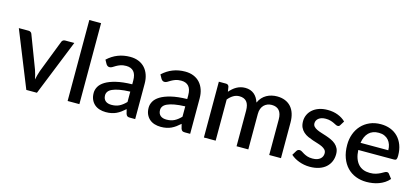

<svg xmlns="http://www.w3.org/2000/svg" viewBox="-61 -1213 3689 1695"><g transform="rotate(15 1784.0 -366.0)"><path d="M514.5 -510 309.5 0H212.5L7.5 -510H96Q108.5 -510 116.8 -503.8Q125 -497.5 127.5 -489L240.5 -192Q247.5 -171 253 -150.5Q258.5 -130 262.5 -109Q266.5 -130 272.2 -150.2Q278 -170.5 285 -192L400 -489Q403 -498 411 -504Q419 -510 430.5 -510Z M697.5 -740V0H590V-740Z M1103 -223Q1045.5 -221 1006 -213.8Q966.5 -206.5 942 -195.2Q917.5 -184 906.8 -168.5Q896 -153 896 -134.5Q896 -116.5 901.8 -103.8Q907.5 -91 917.8 -82.8Q928 -74.5 941.8 -70.8Q955.5 -67 972 -67Q1014 -67 1044.2 -82.8Q1074.5 -98.5 1103 -128.5ZM818 -439Q904.5 -519.5 1024 -519.5Q1068 -519.5 1102.2 -505.2Q1136.5 -491 1159.8 -465Q1183 -439 1195.2 -403.2Q1207.5 -367.5 1207.5 -324V0H1159.5Q1144 0 1136 -4.8Q1128 -9.5 1122.5 -24L1112 -65.5Q1092.5 -48 1073.5 -34.2Q1054.5 -20.5 1034.2 -11Q1014 -1.5 990.8 3.2Q967.5 8 939.5 8Q908.5 8 881.8 -0.5Q855 -9 835.5 -26.2Q816 -43.5 804.8 -69Q793.5 -94.5 793.5 -129Q793.5 -158.5 809.2 -186.5Q825 -214.5 861.2 -236.8Q897.5 -259 956.8 -273.5Q1016 -288 1103 -290V-324Q1103 -379 1079.5 -406Q1056 -433 1010.5 -433Q979.5 -433 958.5 -425.2Q937.5 -417.5 922 -408.5Q906.5 -399.5 894.5 -391.8Q882.5 -384 869 -384Q858 -384 850.2 -389.8Q842.5 -395.5 837.5 -404Z M1605.5 -223Q1548 -221 1508.5 -213.8Q1469 -206.5 1444.5 -195.2Q1420 -184 1409.2 -168.5Q1398.5 -153 1398.5 -134.5Q1398.5 -116.5 1404.2 -103.8Q1410 -91 1420.2 -82.8Q1430.5 -74.5 1444.2 -70.8Q1458 -67 1474.5 -67Q1516.5 -67 1546.8 -82.8Q1577 -98.5 1605.5 -128.5ZM1320.5 -439Q1407 -519.5 1526.5 -519.5Q1570.5 -519.5 1604.8 -505.2Q1639 -491 1662.2 -465Q1685.5 -439 1697.8 -403.2Q1710 -367.5 1710 -324V0H1662Q1646.5 0 1638.5 -4.8Q1630.5 -9.5 1625 -24L1614.5 -65.5Q1595 -48 1576 -34.2Q1557 -20.5 1536.8 -11Q1516.5 -1.5 1493.2 3.2Q1470 8 1442 8Q1411 8 1384.2 -0.5Q1357.5 -9 1338 -26.2Q1318.5 -43.5 1307.2 -69Q1296 -94.5 1296 -129Q1296 -158.5 1311.8 -186.5Q1327.5 -214.5 1363.8 -236.8Q1400 -259 1459.2 -273.5Q1518.5 -288 1605.5 -290V-324Q1605.5 -379 1582 -406Q1558.5 -433 1513 -433Q1482 -433 1461 -425.2Q1440 -417.5 1424.5 -408.5Q1409 -399.5 1397 -391.8Q1385 -384 1371.5 -384Q1360.5 -384 1352.8 -389.8Q1345 -395.5 1340 -404Z M1835.5 0V-510H1900.5Q1922.5 -510 1928.5 -489.5L1935.5 -445Q1949.5 -461 1964.5 -474.2Q1979.5 -487.5 1996.8 -497.2Q2014 -507 2033.8 -512.5Q2053.5 -518 2076.5 -518Q2101 -518 2121.5 -511Q2142 -504 2157.8 -491Q2173.5 -478 2185 -459.5Q2196.5 -441 2204 -418Q2215.5 -444.5 2233 -463.5Q2250.5 -482.5 2272 -494.5Q2293.5 -506.5 2317.8 -512.2Q2342 -518 2367 -518Q2408 -518 2440.2 -505Q2472.5 -492 2494.8 -467.2Q2517 -442.5 2528.5 -406.5Q2540 -370.5 2540 -324.5V0H2432.5V-324.5Q2432.5 -378.5 2409.2 -405.8Q2386 -433 2340.5 -433Q2320 -433 2302 -426Q2284 -419 2270.5 -405.5Q2257 -392 2249.2 -371.8Q2241.5 -351.5 2241.5 -324.5V0H2134V-324.5Q2134 -380.5 2111.5 -406.8Q2089 -433 2045.5 -433Q2015.5 -433 1990 -417.8Q1964.5 -402.5 1943 -376V0Z M2970.5 -417.5Q2966.5 -410.5 2961.5 -407.5Q2956.5 -404.5 2949 -404.5Q2940.5 -404.5 2930.5 -409.8Q2920.5 -415 2907 -421.5Q2893.5 -428 2875.2 -433.2Q2857 -438.5 2832.5 -438.5Q2812.5 -438.5 2796.2 -433.8Q2780 -429 2768.8 -420.2Q2757.5 -411.5 2751.5 -399.8Q2745.5 -388 2745.5 -374.5Q2745.5 -356.5 2756.5 -344.5Q2767.5 -332.5 2785.5 -323.8Q2803.5 -315 2826.5 -308Q2849.5 -301 2873.5 -293Q2897.5 -285 2920.5 -274.5Q2943.5 -264 2961.5 -248.8Q2979.5 -233.5 2990.5 -211.8Q3001.5 -190 3001.5 -159Q3001.5 -123 2988.5 -92.5Q2975.5 -62 2950.5 -39.5Q2925.5 -17 2888.2 -4.5Q2851 8 2803 8Q2776.5 8 2751.8 3.2Q2727 -1.5 2704.8 -9.8Q2682.5 -18 2663.2 -29.5Q2644 -41 2629 -54.5L2654 -95.5Q2658.5 -103 2665.2 -107.2Q2672 -111.5 2682 -111.5Q2692.5 -111.5 2702.8 -104.8Q2713 -98 2726.8 -90Q2740.5 -82 2760 -75.2Q2779.5 -68.5 2808.5 -68.5Q2832.5 -68.5 2850 -74.2Q2867.5 -80 2879 -90Q2890.5 -100 2896 -112.8Q2901.5 -125.5 2901.5 -140Q2901.5 -159.5 2890.5 -172Q2879.5 -184.5 2861.2 -193.5Q2843 -202.5 2819.8 -209.5Q2796.5 -216.5 2772.5 -224.5Q2748.5 -232.5 2725.2 -243Q2702 -253.5 2683.8 -269.8Q2665.5 -286 2654.5 -309.2Q2643.5 -332.5 2643.5 -366Q2643.5 -396.5 2655.8 -424Q2668 -451.5 2691.8 -472.5Q2715.5 -493.5 2750.2 -505.8Q2785 -518 2830.5 -518Q2882 -518 2924 -501.5Q2966 -485 2994.5 -456.5Z M3437 -312.5Q3437 -339.5 3429.2 -362.8Q3421.5 -386 3406.5 -403.2Q3391.5 -420.5 3369.2 -430.2Q3347 -440 3318 -440Q3259.5 -440 3226 -406.5Q3192.5 -373 3183.5 -312.5ZM3180.5 -246.5Q3182.5 -203 3194 -171.2Q3205.5 -139.5 3224.8 -118.5Q3244 -97.5 3270.8 -87.2Q3297.5 -77 3330.5 -77Q3362 -77 3385 -84.2Q3408 -91.5 3425 -100.2Q3442 -109 3454 -116.2Q3466 -123.5 3476 -123.5Q3489 -123.5 3496 -113.5L3526.5 -74Q3507.5 -51.5 3483.5 -36Q3459.5 -20.5 3432.5 -10.8Q3405.5 -1 3377 3.2Q3348.5 7.5 3321.5 7.5Q3268.5 7.5 3223.2 -10.2Q3178 -28 3144.8 -62.5Q3111.5 -97 3092.8 -148Q3074 -199 3074 -265.5Q3074 -318.5 3090.8 -364.5Q3107.5 -410.5 3138.8 -444.5Q3170 -478.5 3214.8 -498.2Q3259.5 -518 3316 -518Q3363 -518 3403 -502.8Q3443 -487.5 3472 -458Q3501 -428.5 3517.2 -385.8Q3533.5 -343 3533.5 -288.5Q3533.5 -263.5 3528 -255Q3522.5 -246.5 3508 -246.5Z"/></g></svg>

Font: TypoPRO Lato
Style: Regular
Weight: 600
Designer: Lukasz Dziedzic with Adam Twardoch and Botio Nikoltchev
Foundry: tyPoland Lukasz Dziedzic
Version: Version 2.010; 2014-09-01; http://www.latofonts.com/